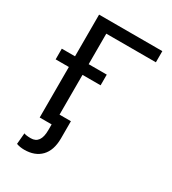

<svg xmlns="http://www.w3.org/2000/svg" viewBox="-219 -824 1027 1149"><g transform="rotate(30 294.5 -249.0)"><path d="M556.6 -633.8H213.9V0H119.6V-710.9H556.6ZM338.9 -349.1H28.3V-422.9H338.9ZM292.5 -74.2V45.4Q292 127.4 250.5 170.4Q209 213.4 135.3 213.4Q106.4 213.4 81.1 204.6L87.9 127.9Q102.5 134.3 135.3 134.3Q202.1 134.3 202.1 39.6V-74.2Z"/></g></svg>

Font: Noboto
Style: Regular
Weight: 400
Designer: Google
Version: Version 2.001101; 2014